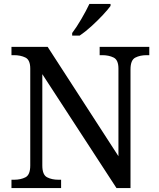

<svg xmlns="http://www.w3.org/2000/svg" viewBox="-20 -951 803 971"><path d="M38 0V-42H51Q85 -42 109 -54.5Q133 -67 133 -114V-604Q133 -648 108.5 -660Q84 -672 51 -672H38V-714H221L579 -161V-604Q579 -648 554.5 -660Q530 -672 497 -672H484V-714H735V-672H722Q688 -672 664 -659.5Q640 -647 640 -600V0H569L194 -576V-114Q194 -67 218 -54.5Q242 -42 276 -42H289V0ZM345 -784Q367 -813 391.5 -855Q416 -897 432 -931H539V-921Q527 -904 500 -875Q473 -846 441.5 -817.5Q410 -789 383 -771H345Z"/></svg>

Font: Noto Serif Yezidi
Style: Regular
Weight: 400
Designer: Dalton Maag Ltd
Foundry: Dalton Maag Ltd
Version: Version 1.001; ttfautohint (v1.8.4.7-5d5b)